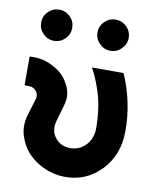

<svg xmlns="http://www.w3.org/2000/svg" viewBox="-84 -798 709 874"><g transform="rotate(10 271.0 -360.5)"><path d="M23 -500V-366.7H44.3Q63.3 -366.7 77.3 -351Q90.3 -335.3 84.3 -314L61.7 -240Q45.3 -187 59.3 -141Q66 -118.3 77.3 -98.2Q88.7 -78 104.3 -61.3Q136.7 -27.3 183 -7.3Q228.3 12 277 12Q375 12 443.3 -59.7Q510.7 -131 511.3 -240Q512 -374 457 -500H311Q323 -478 332.5 -455.8Q342 -433.7 349.3 -412Q363 -374.7 370.2 -330.3Q377.3 -286 378 -234.7Q378.7 -184.3 349 -152.7Q319.7 -121.3 277 -121.3Q233.3 -121.3 208 -152.7Q180.3 -185.7 195 -234.7L217.7 -314Q229.7 -358 209.3 -399Q197.3 -425.3 178 -444.7Q158.7 -464 132 -477.3Q110.7 -489 88.8 -494.5Q67 -500 44.3 -500ZM119.3 -733.3Q89.7 -733.3 68.7 -712.3Q47.7 -691.3 47.7 -661.3Q47.7 -631.7 68.7 -610.7Q90 -589.3 119.3 -589.3Q149 -589.3 170.3 -610.7Q191.3 -631.7 191.3 -661.3Q191.3 -691.3 170.3 -712.3Q149.3 -733.3 119.3 -733.3ZM380 -733.3Q350.3 -733.3 329.3 -712.3Q308 -691 308 -661.3Q308 -632 329.3 -610.7Q350.7 -589.3 380 -589.3Q409.7 -589.3 431 -610.7Q452.3 -632 452.3 -661.3Q452.3 -691 431 -712.3Q410 -733.3 380 -733.3Z"/></g></svg>

Font: Unageo Variable
Style: Regular
Weight: 300
Designer: Richard Sepsi
Foundry: Richard Sepsi
Version: Version 2.200